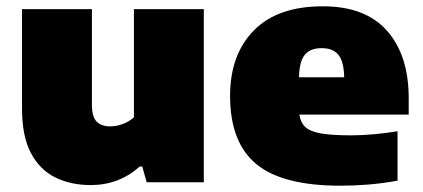

<svg xmlns="http://www.w3.org/2000/svg" viewBox="-20 -579 1343 610"><path d="M268.5 9Q204.5 9 155.2 -15.5Q106 -40 78 -93.2Q50 -146.5 50 -233V-550H272V-247Q272 -207.5 287.2 -192.5Q302.5 -177.5 329.5 -177.5Q350.5 -177.5 371.2 -185.5Q392 -193.5 405.5 -206.5V-550H627.5V0H446L432 -50H424Q358 9 268.5 9Z M1061.5 11Q877.5 11 794.2 -57.8Q711 -126.5 711 -274.5Q711 -405 786.2 -482Q861.5 -559 1005.5 -559Q1141 -559 1209.8 -481Q1278.5 -403 1278.5 -267V-215H931Q934.5 -190.5 949.5 -176Q964.5 -161.5 999 -155.2Q1033.5 -149 1095.5 -149Q1129 -149 1168 -152.5Q1207 -156 1243 -162V-5Q1193 4 1148.2 7.5Q1103.5 11 1061.5 11ZM1002 -426Q965.5 -426 948.2 -404.8Q931 -383.5 930 -333.5H1073.5Q1072.5 -383.5 1055.2 -404.8Q1038 -426 1002 -426Z"/></svg>

Font: Encode Sans Semi Expanded Black
Style: Regular
Weight: 900
Width: 6
Designer: Multiple Designers
Foundry: Impallari Type
Version: Version 3.000; ttfautohint (v1.8.3) -l 8 -r 50 -G 200 -x 14 